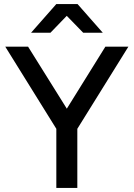

<svg xmlns="http://www.w3.org/2000/svg" viewBox="-20 -931 662 951"><path d="M332 -359H290L502 -700H616L363 -293V0H259V-293L6 -700H119ZM134 -769 259 -911H364L489 -769H392L282 -882H339L230 -769Z"/></svg>

Font: SUSE Medium
Style: Regular
Weight: 500
Designer: Rene Bieder
Foundry: SUSE
Version: Version 1.000